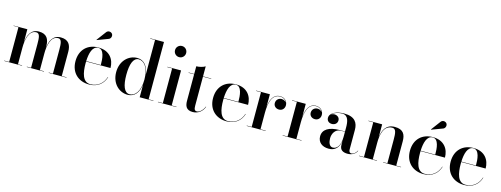

<svg xmlns="http://www.w3.org/2000/svg" viewBox="-17 -1582 6296 2413"><g transform="rotate(15 3130.5 -375.0)"><path d="M27 -4.5V0H259V-4.5H205V-223.5C205 -315.5 226.5 -452.5 325 -452.5C371 -452.5 375.5 -396.5 375.5 -312.5V-4.5H321V0H544.5V-4.5H490V-223.5C490 -315.5 511 -452.5 609.5 -452.5C655.5 -452.5 660 -396.5 660 -312.5V-4.5H606V0H838V-4.5H775V-319C775 -406 742 -470 639.5 -470C532.5 -470 499.5 -378.5 490 -292.5V-319C490 -406 457.5 -470 355.5 -470C247.5 -470 214 -376.5 205 -290V-460H27V-455.5H90.5V-4.5Z M1219.5 -606C1252 -614.5 1263.5 -654 1248 -678.5C1234.5 -700.5 1191.5 -712 1168 -677L1078.5 -557L1081 -554ZM1342 -141.5H1337.5C1312.5 -60 1245 2.5 1147 2.5C1046 2.5 1022.5 -113.5 1022.5 -235C1022.5 -243.5 1023 -252 1023 -260H1340.5C1340.5 -369 1277 -470 1128 -470C992.5 -470 893 -382.5 893 -230C893 -77.5 996 10 1131.5 10C1247 10 1316 -55.5 1342 -141.5ZM1128 -465.5C1204 -465.5 1213.5 -346.5 1213 -265H1023C1027 -368.5 1052 -465.5 1128 -465.5Z M1968 -4.5H1905V-750H1726.5V-745.5H1790V-293.5C1775 -405 1720.5 -469.5 1634 -469.5C1525 -469.5 1422.5 -379.5 1422.5 -229.5C1422.5 -79.5 1525 9.5 1634 9.5C1720.5 9.5 1775.5 -54.5 1790 -165.5V0H1968ZM1790 -229.5C1790 -78.5 1727 -3 1657 -3C1586 -3 1554.5 -91 1554.5 -229.5C1554.5 -368.5 1586 -457.5 1657 -457.5C1727 -457.5 1790 -381 1790 -229.5Z M2065.5 -687.5C2065.5 -647 2097.5 -615 2138 -615C2178.5 -615 2210.5 -647 2210.5 -687.5C2210.5 -728 2178.5 -760 2138 -760C2097.5 -760 2065.5 -728 2065.5 -687.5ZM2027 -4.5V0H2268V-4.5H2205V-460H2027V-455.5H2090V-4.5Z M2628 -100 2624 -101.5C2603 -51 2564 -14 2529 -14C2502 -14 2491 -29.5 2491 -79.5V-455.5H2598V-460H2491V-590C2463.5 -572.5 2413.5 -560 2376 -560V-460H2303.5V-455.5H2376V-113.5C2376 -51 2390.5 7 2480 7C2551.5 7 2604 -37 2628 -100Z M3132 -141.5H3127.5C3102.5 -60 3035 2.5 2937 2.5C2836 2.5 2812.5 -113.5 2812.5 -235C2812.5 -243.5 2813 -252 2813 -260H3130.5C3130.5 -369 3067 -470 2918 -470C2782.5 -470 2683 -382.5 2683 -230C2683 -77.5 2786 10 2921.5 10C3037 10 3106 -55.5 3132 -141.5ZM2918 -465.5C2994 -465.5 3003.5 -346.5 3003 -265H2813C2817 -368.5 2842 -465.5 2918 -465.5Z M3182.5 -4.5V0H3428.5V-4.5H3360.5V-220.5C3360.5 -347 3389 -465.5 3492.5 -465.5C3536 -465.5 3567.5 -441.5 3580 -410.5C3568 -428 3546.5 -440.5 3520.5 -440.5C3482.5 -440.5 3449 -413.5 3449 -369C3449 -333 3477 -303.5 3521 -303.5C3564 -303.5 3591.5 -336.5 3591.5 -377C3591.5 -425.5 3554.5 -470 3493 -470C3406 -470 3370.5 -391.5 3360.5 -292V-460H3182.5V-455.5H3246V-4.5Z M3649.5 -4.5V0H3895.5V-4.5H3827.5V-220.5C3827.5 -347 3856 -465.5 3959.5 -465.5C4003 -465.5 4034.5 -441.5 4047 -410.5C4035 -428 4013.5 -440.5 3987.5 -440.5C3949.5 -440.5 3916 -413.5 3916 -369C3916 -333 3944 -303.5 3988 -303.5C4031 -303.5 4058.5 -336.5 4058.5 -377C4058.5 -425.5 4021.5 -470 3960 -470C3873 -470 3837.5 -391.5 3827.5 -292V-460H3649.5V-455.5H3713V-4.5Z M4327.5 -252.5C4185.5 -252.5 4107 -202.5 4107 -113.5C4107 -37.5 4163 10 4249.5 10C4335 10 4381.5 -42.5 4394 -129.5V-76.5C4394 -9 4441 10 4496.5 10C4552.5 10 4598 -17 4616.5 -60L4614 -63C4597 -26 4565 -6 4544 -6C4517 -6 4508.5 -25 4508.5 -48V-304.5C4508.5 -392 4470.5 -468 4325.5 -468C4234.5 -468 4142 -432 4142 -363.5C4142 -324 4171 -301 4209 -301C4244 -301 4278.5 -322 4278.5 -365.5C4278.5 -404.5 4245 -426 4209 -426C4194 -426 4179 -421 4167.5 -412C4197 -444.5 4255 -461 4303 -461C4383 -461 4394 -376.5 4394 -304.5V-252.5ZM4297 -17C4250 -17 4234.5 -73.5 4234.5 -122C4234.5 -174 4263 -248.5 4344.5 -248.5H4394V-181C4394 -66.5 4349 -17 4297 -17Z M4643.5 -4.5V0H4877V-4.5H4821.5V-223C4821.5 -312.5 4840 -452 4957 -452C5006 -452 5011.5 -396 5011.5 -312V-4.5H4956.5V0H5190V-4.5H5126.5V-319C5126.5 -406 5099.5 -470 4985 -470C4867 -470 4831.5 -377.5 4821.5 -291.5V-460H4643.5V-455.5H4707V-4.5Z M5571 -606C5603.5 -614.5 5615 -654 5599.5 -678.5C5586 -700.5 5543 -712 5519.5 -677L5430 -557L5432.5 -554ZM5693.5 -141.5H5689C5664 -60 5596.5 2.5 5498.5 2.5C5397.5 2.5 5374 -113.5 5374 -235C5374 -243.5 5374.5 -252 5374.5 -260H5692C5692 -369 5628.5 -470 5479.5 -470C5344 -470 5244.5 -382.5 5244.5 -230C5244.5 -77.5 5347.5 10 5483 10C5598.5 10 5667.5 -55.5 5693.5 -141.5ZM5479.5 -465.5C5555.5 -465.5 5565 -346.5 5564.5 -265H5374.5C5378.5 -368.5 5403.5 -465.5 5479.5 -465.5Z M6223 -141.5H6218.5C6193.5 -60 6126 2.5 6028 2.5C5927 2.5 5903.5 -113.5 5903.5 -235C5903.5 -243.5 5904 -252 5904 -260H6221.5C6221.5 -369 6158 -470 6009 -470C5873.5 -470 5774 -382.5 5774 -230C5774 -77.5 5877 10 6012.5 10C6128 10 6197 -55.5 6223 -141.5ZM6009 -465.5C6085 -465.5 6094.5 -346.5 6094 -265H5904C5908 -368.5 5933 -465.5 6009 -465.5Z"/></g></svg>

Font: Bodoni* 36pt Medium
Style: Regular
Weight: 500
Version: Version 2.3